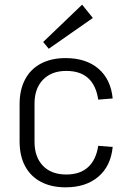

<svg xmlns="http://www.w3.org/2000/svg" viewBox="-20 -796 550 823"><path d="M261 7Q200 7 155.5 -16.5Q111 -40 87.5 -84Q64 -128 64 -190V-350Q64 -411 87.5 -455.5Q111 -500 155.5 -523.5Q200 -547 261 -547Q349 -547 402 -501.5Q455 -456 463 -374L401 -369Q392 -430 358 -461Q324 -492 264 -492Q201 -492 164.5 -454.5Q128 -417 128 -352V-188Q128 -123 164 -85.5Q200 -48 264 -48Q323 -48 357.5 -79.5Q392 -111 401 -171L463 -166Q455 -84 401.5 -38.5Q348 7 261 7ZM378 -719 189 -587 165 -616 332 -776Z"/></svg>

Font: Pathway Extreme SemiCondensed ExtraLight
Style: Regular
Weight: 250
Width: 4
Version: Version 1.001;gftools[0.9.26]